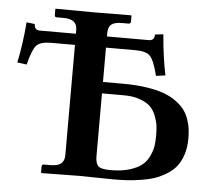

<svg xmlns="http://www.w3.org/2000/svg" viewBox="-48 -699 839 753"><g transform="rotate(5 371.0 -322.5)"><path d="M134.8 -511.2Q93.3 -511.2 77.6 -494.6Q62 -478 46.9 -418L9.8 -422.9Q25.9 -499.5 32.2 -583L64.9 -579.1Q64.9 -555.2 86.9 -555.2H229V-568.8Q229 -590.8 216.3 -601.8Q203.6 -612.8 173.8 -612.8H147.9Q140.1 -612.8 140.1 -621.1V-645L142.1 -646Q252.9 -645 289.1 -645L438 -646L439.9 -645V-621.1Q439.9 -617.7 437.5 -615.2Q435.1 -612.8 432.1 -612.8H405.8Q376 -612.8 363.5 -602.5Q351.1 -592.3 351.1 -568.8V-555.2H516.1Q538.1 -555.2 538.1 -579.1L570.8 -583Q577.6 -496.1 592.8 -422.9L556.2 -418Q541 -478 525.1 -494.6Q509.3 -511.2 467.8 -511.2H351.1V-376H429.2Q480.5 -376 521.7 -369.9Q563 -363.8 591.1 -353.5Q619.1 -343.3 640.1 -327.9Q661.1 -312.5 673.1 -296.6Q685.1 -280.8 692.4 -260.3Q699.7 -239.7 701.9 -221.9Q704.1 -204.1 704.1 -183.1Q704.1 -148.4 694.8 -120.4Q685.5 -92.3 670.4 -73.5Q655.3 -54.7 632.3 -40.8Q609.4 -26.9 586.4 -19Q563.5 -11.2 533.7 -6.6Q503.9 -2 479.5 -0.5Q455.1 1 425.8 1Q406.7 1 354.7 0Q302.7 -1 289.1 -1L142.1 1L140.1 -1V-23.9Q140.1 -33.2 147.9 -33.2H173.8Q203.6 -33.2 216.3 -44.2Q229 -55.2 229 -77.1V-511.2ZM351.1 -331.1V-84Q351.1 -56.2 361.8 -45.2Q372.6 -34.2 411.1 -34.2Q454.6 -34.2 486.3 -44.2Q518.1 -54.2 534.9 -68.4Q551.8 -82.5 561.8 -104.2Q571.8 -126 574.5 -143.6Q577.1 -161.1 577.1 -183.1Q577.1 -205.1 575.2 -221.9Q573.2 -238.8 565.2 -260.5Q557.1 -282.2 543 -296.6Q528.8 -311 502 -321Q475.1 -331.1 438 -331.1Z"/></g></svg>

Font: Linux Libertine G
Style: Bold
Weight: 700
Designer: Philipp H. Poll
Foundry: Philipp H. Poll
Version: Version 5.0.3